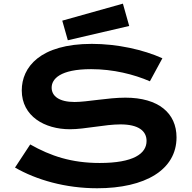

<svg xmlns="http://www.w3.org/2000/svg" viewBox="-20 -1011 1040 1042"><path d="M61.5 -101.6C177.7 -34.7 335 10.7 507.3 10.7C768.1 10.7 938 -89.4 938 -265.6C938 -397 840.3 -481 660.2 -481C565.4 -481 452.6 -457.5 384.8 -457.5C300.8 -457.5 260.3 -489.7 260.3 -535.2C260.3 -581.5 304.7 -635.7 474.6 -635.7C594.2 -635.7 707 -607.4 793.5 -569.8L861.3 -694.8C757.3 -741.7 615.7 -772.9 478.5 -772.9C196.3 -772.9 98.1 -645.5 98.1 -520.5C98.1 -379.9 222.7 -309.6 359.4 -309.6C441.4 -309.6 549.3 -335.9 633.8 -335.9C730 -335.9 775.4 -301.3 775.4 -246.1C775.4 -177.2 704.6 -126.5 521 -126.5C368.2 -126.5 255.4 -164.1 144 -227.1ZM348.1 -792.5 681.2 -870.1 647 -991.2 317.9 -898.9Z"/></svg>

Font: Krona One
Style: Regular
Weight: 400
Designer: Yvonne Schüttler
Foundry: Yvonne Schüttler
Version: Version 1.002